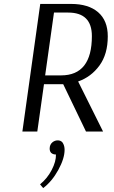

<svg xmlns="http://www.w3.org/2000/svg" viewBox="-20 -670 579 978"><path d="M185 -650H342Q431 -650 480 -607.5Q529 -565 529 -485Q529 -394 486.5 -336Q444 -278 378 -255L505 0H418L302 -241H204L170 0H94ZM255 -606 210 -286H291Q448 -286 448 -486Q448 -606 327 -606ZM248 54Q260 45 274 45Q288 45 297 54L301 60Q309 74 309 93Q309 137 277 195.5Q245 254 200 288L184 269Q221 239 243.5 195.5Q266 152 265 117Q249 117 240 108Q233 100 233 87Q233 66 248 54Z"/></svg>

Font: Arsenal
Style: Italic
Weight: 400
Italic angle: -9.10001°
Designer: Andrij Shevchenko
Foundry: Stairsfor
Version: Version 2.001;PS 002.001;hotconv 1.0.88;makeotf.lib2.5.64775